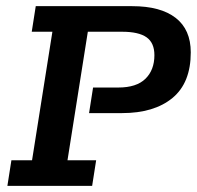

<svg xmlns="http://www.w3.org/2000/svg" viewBox="-20 -603 639 623"><path d="M4 0 17 -83H84L150 -500H83L96 -583H409Q501 -583 550 -545Q599 -507 599 -433Q599 -334 539.5 -285Q480 -236 376 -236H269L282 -319H364Q423 -319 452 -347.5Q481 -376 481 -424Q481 -464 455.5 -482Q430 -500 376 -500H265L199 -83H292L279 0Z"/></svg>

Font: Rokkitt SemiBold
Style: Italic
Weight: 600
Italic angle: -9°
Designer: Vernon Adams
Foundry: Vernon Adams
Version: Version 3.103